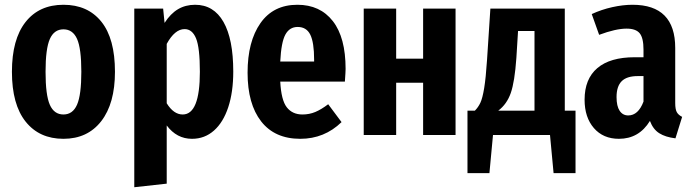

<svg xmlns="http://www.w3.org/2000/svg" viewBox="-20 -566 2904 805"><path d="M462 -265Q462 -132 404.5 -58Q347 16 246 16Q145 16 87.5 -56Q30 -128 30 -265Q30 -401 87 -473.5Q144 -546 246 -546Q348 -546 405 -475Q462 -404 462 -265ZM171 -265Q171 -167 189 -126.5Q207 -86 246 -86Q285 -86 303 -127Q321 -168 321 -265Q321 -363 303 -403Q285 -443 246 -443Q207 -443 189 -402.5Q171 -362 171 -265Z M958 -266Q958 -180 937 -116.5Q916 -53 877 -18.5Q838 16 785 16Q721 16 679 -40V204L543 219V-530H664L670 -470Q695 -509 726.5 -527.5Q758 -546 798 -546Q876 -546 917 -474Q958 -402 958 -266ZM818 -265Q818 -366 802 -405Q786 -444 754 -444Q713 -444 679 -382V-133Q708 -86 746 -86Q818 -86 818 -265Z M1426 -224H1155Q1159 -146 1182.5 -116Q1206 -86 1248 -86Q1277 -86 1302 -96.5Q1327 -107 1356 -129L1412 -54Q1340 16 1239 16Q1132 16 1075 -57Q1018 -130 1018 -261Q1018 -392 1072 -469Q1126 -546 1227 -546Q1322 -546 1375.5 -477.5Q1429 -409 1429 -277Q1429 -266 1426 -224ZM1297 -316Q1297 -388 1281 -420.5Q1265 -453 1228 -453Q1194 -453 1176.5 -421Q1159 -389 1155 -308H1297Z M1754 0V-219H1641V0H1505V-530H1641V-320H1754V-530H1890V0Z M2393 -102V160H2301L2286 0H2047L2032 160H1940V-102H1971Q1985 -116 1994 -135Q2003 -154 2010 -196.5Q2017 -239 2022 -315L2036 -530H2348V-102ZM2221 -436H2152L2145 -323Q2138 -223 2121.5 -176Q2105 -129 2069 -102H2221Z M2840 -76 2812 14Q2770 9 2744 -7.5Q2718 -24 2705 -59Q2659 16 2575 16Q2509 16 2470 -29Q2431 -74 2431 -148Q2431 -235 2484.5 -280.5Q2538 -326 2641 -326H2678V-358Q2678 -407 2662 -426.5Q2646 -446 2607 -446Q2562 -446 2492 -420L2461 -507Q2502 -526 2547 -536Q2592 -546 2632 -546Q2811 -546 2811 -365V-134Q2811 -108 2817.5 -96Q2824 -84 2840 -76ZM2678 -140V-247H2654Q2608 -247 2586.5 -225.5Q2565 -204 2565 -159Q2565 -121 2578 -101.5Q2591 -82 2614 -82Q2656 -82 2678 -140Z"/></svg>

Font: Fira Sans Extra Condensed SemiBold
Style: Regular
Weight: 600
Width: 1
Designer: Carrois Corporate & Edenspiekermann AG
Foundry: Carrois Corporate GbR & Edenspiekermann AG
Version: Version 4.203